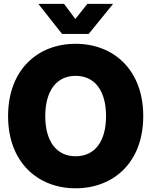

<svg xmlns="http://www.w3.org/2000/svg" viewBox="-20 -967 787 998"><path d="M373 11.7C570.3 11.7 724.6 -123 724.6 -363.3C724.6 -604 570.3 -739.3 373 -739.3C175.3 -739.3 22 -604 22 -363.3C22 -124.5 175.3 11.7 373 11.7ZM373 -154.8C274.4 -154.8 215.3 -231.4 215.3 -363.3C215.3 -495.6 274.4 -572.8 373 -572.8C472.7 -572.8 531.2 -495.6 531.2 -363.3C531.2 -231.4 472.7 -154.8 373 -154.8ZM313 -946.8H179.7V-946.3L302.7 -790.5H440.9L567.4 -946.3V-946.8H434.1L371.6 -868.2Z"/></svg>

Font: Raveo Display Display ExtraBold
Style: Regular
Weight: 800
Designer: Jakub Foglar, Rasmus Andersson (Inter)
Foundry: Jakubfoglar.com
Version: Version 1.100;Glyphs 3.2.3 (3260)